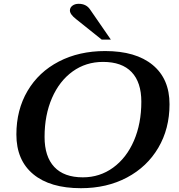

<svg xmlns="http://www.w3.org/2000/svg" viewBox="-20 -978 938 1008"><path d="M66 -272Q66 -401 124.5 -500.5Q183 -600 289 -655Q395 -710 532 -710Q693 -710 781.5 -637Q870 -564 870 -431Q870 -302 811 -202Q752 -102 646.5 -46Q541 10 405 10Q243 10 154.5 -63.5Q66 -137 66 -272ZM722 -444Q722 -546 671 -599.5Q620 -653 521 -653Q431 -653 361.5 -603Q292 -553 253 -463.5Q214 -374 214 -259Q214 -156 265 -101.5Q316 -47 415 -47Q504 -47 574 -98Q644 -149 683 -239Q722 -329 722 -444ZM379 -878Q347 -903 347 -923Q347 -938 360 -948Q373 -958 393 -958Q433 -958 453 -928L562 -770H514Z"/></svg>

Font: Fahkwang SemiBold
Style: Italic
Weight: 600
Italic angle: -10°
Version: Version 1.000; ttfautohint (v1.6)